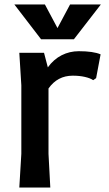

<svg xmlns="http://www.w3.org/2000/svg" viewBox="-20 -835 484 855"><path d="M428 -593 408 -487 395 -478Q382 -487 358 -492.5Q334 -498 304 -498Q236 -498 196 -441V-150L204 0H66L75 -150V-455L66 -600H176L193 -535Q219 -571 254.5 -589Q290 -607 331 -607Q395 -607 428 -593ZM429 -815 309 -660H163L44 -815H180L236 -710L292 -815Z"/></svg>

Font: Farro Medium
Style: Regular
Weight: 500
Designer: Aceler Chua
Foundry: Grayscale Limited
Version: Version 1.101